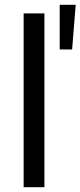

<svg xmlns="http://www.w3.org/2000/svg" viewBox="-20 -784 337 804"><path d="M166 -728H79V0H166ZM230 -577H282L297 -764H230Z"/></svg>

Font: Wafeq
Style: Regular
Weight: 400
Designer: Rasmus Andersson & Azza Alameddine
Foundry: Google & TypeTogether
Version: Version 3.000;FEAKit 1.0